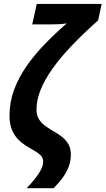

<svg xmlns="http://www.w3.org/2000/svg" viewBox="-20 -780 542 986"><path d="M117.2 186.5Q137.7 164.6 157 141.1Q176.3 117.7 189 94Q201.7 70.3 201.7 49.3Q201.7 29.8 186.8 15.6Q171.9 1.5 139.2 -16.1Q104 -35.2 79.3 -58.1Q54.7 -81.1 41.7 -112.1Q28.8 -143.1 28.8 -186Q28.8 -255.4 52.2 -318.8Q75.7 -382.3 116.7 -440.9Q157.7 -499.5 210.7 -554.2Q263.7 -608.9 323.2 -660.2Q304.2 -656.7 283.9 -655.8Q263.7 -654.8 247.6 -654.8H145.5L168.9 -759.8H502L483.9 -675.3Q408.2 -608.4 349.4 -546.6Q290.5 -484.9 250 -428Q209.5 -371.1 188.5 -318.6Q167.5 -266.1 167.5 -217.8Q167.5 -190.4 178.2 -171.1Q189 -151.9 206.8 -137.9Q224.6 -124 245.6 -111.3Q271 -97.7 293.5 -81.1Q315.9 -64.5 329.8 -42Q343.8 -19.5 343.8 12.7Q343.8 47.4 332.5 76.9Q321.3 106.4 301.5 133.1Q281.7 159.7 255.4 186.5Z"/></svg>

Font: Open Sans SemiCondensed
Style: Bold Italic
Weight: 700
Width: 4
Italic angle: -12°
Designer: Monotype Design Team
Foundry: Monotype Imaging Inc.
Version: Version 3.003